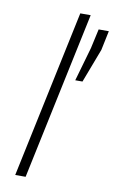

<svg xmlns="http://www.w3.org/2000/svg" viewBox="-85 -790 507 837"><g transform="rotate(10 168.5 -371.5)"><path d="M44 0 201 -743H247L90 0ZM230 -452 273 -602 292 -688H337L319 -602L262 -452Z"/></g></svg>

Font: Saira Thin ExtraLight
Style: Italic
Weight: 250
Italic angle: -12°
Version: Version 1.101